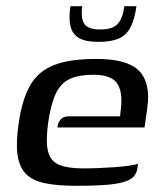

<svg xmlns="http://www.w3.org/2000/svg" viewBox="-20 -593 520 619"><path d="M225 6Q164 6 124 -2.5Q84 -11 63 -33Q42 -55 36.5 -94Q31 -133 40 -194Q51 -272 77 -317.5Q103 -363 153.5 -383Q204 -403 291 -403Q391 -403 428.5 -364.5Q466 -326 455 -246L446 -182H165Q167 -198 175.5 -208Q184 -218 203 -218H367L370 -244Q376 -298 357 -325Q338 -352 281 -352Q234 -352 205 -338.5Q176 -325 160 -291.5Q144 -258 135 -196Q127 -136 135 -104.5Q143 -73 171 -61.5Q199 -50 251 -50Q270 -50 296 -51Q322 -52 349 -54Q376 -56 397 -59Q418 -62 425 -65L423 -51Q422 -40 415 -29Q408 -18 392 -11Q369 -1 328 2.5Q287 6 225 6ZM297 -458Q257 -458 235.5 -470Q214 -482 207.5 -507.5Q201 -533 207 -573H245Q240 -531 253 -514.5Q266 -498 303 -498Q344 -498 360 -516.5Q376 -535 381 -573H420Q414 -532 401.5 -506.5Q389 -481 364.5 -469.5Q340 -458 297 -458Z"/></svg>

Font: Genos Thin Medium
Style: Italic
Weight: 500
Italic angle: -8°
Version: Version 1.010